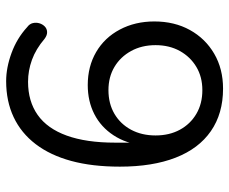

<svg xmlns="http://www.w3.org/2000/svg" viewBox="-82 -672 763 640"><g transform="rotate(90 300.0 -352.5)"><path d="M251 9Q206 9 157 -9Q108 -27 71 -61Q60 -69 57.5 -80Q55 -91 58 -101.5Q61 -112 68.5 -119.5Q76 -127 87 -127.5Q98 -128 110 -119Q144 -90 180 -77Q216 -64 253 -64Q318 -64 363.5 -96Q409 -128 432.5 -193Q456 -258 456 -354V-447H465Q459 -391 431.5 -349Q404 -307 361 -285Q318 -263 264 -263Q202 -263 154 -291Q106 -319 79 -370Q52 -421 52 -485Q52 -552 80.5 -603.5Q109 -655 159.5 -684.5Q210 -714 276 -714Q359 -714 417.5 -673.5Q476 -633 506 -556Q536 -479 536 -370Q536 -278 517 -208Q498 -138 461 -89.5Q424 -41 371 -16Q318 9 251 9ZM281 -332Q326 -332 360 -352Q394 -372 413 -407.5Q432 -443 432 -489Q432 -535 413 -570Q394 -605 360 -625Q326 -645 281 -645Q237 -645 203.5 -625Q170 -605 150.5 -570Q131 -535 131 -489Q131 -443 150.5 -407.5Q170 -372 203.5 -352Q237 -332 281 -332Z"/></g></svg>

Font: Nunito ExtraLight
Style: Regular
Weight: 400
Version: Version 3.602